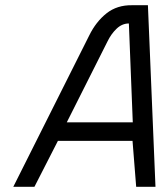

<svg xmlns="http://www.w3.org/2000/svg" viewBox="-20 -716 644 736"><path d="M322 -580Q348 -633 388.5 -665Q429 -697 487 -696H547L576 0H502L488 -176H202L112 0H31ZM236 -247H489L474 -626Q448 -626 427 -606Q406 -586 392 -557Z"/></svg>

Font: Panefresco 400wt
Style: Italic
Weight: 400
Foundry: Campivisivi & Chank Co
Version: Version 1.001